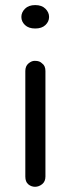

<svg xmlns="http://www.w3.org/2000/svg" viewBox="-20 -717 270 737"><path d="M168.4 -651.9Q168.4 -634.2 154.4 -620.9Q140.5 -607.6 115.2 -607.6Q89.9 -607.6 75.9 -620.9Q62 -634.2 62 -651.9Q62 -669.6 75.9 -683.5Q89.9 -697.5 115.2 -697.5Q140.5 -697.5 154.4 -683.5Q168.4 -669.6 168.4 -651.9ZM77.2 -444.3Q77.2 -463.3 89.2 -473.4Q101.3 -483.5 112.7 -483.5Q124.1 -483.5 130.4 -481Q136.7 -478.5 141.8 -473.4Q154.4 -464.6 154.4 -444.3V-39.2Q154.4 -20.3 141.8 -10.1Q129.1 0 114.6 0Q100 0 88.6 -9.5Q77.2 -19 77.2 -39.2Z"/></svg>

Font: Mandali
Style: Regular
Weight: 400
Designer: Purushoth Kumar Guthula
Foundry: Silikandhra, Hyderabad
Version: Version 1.0.5; ttfautohint (v1.2.25-373a) -l 7 -r 28 -G 50 -